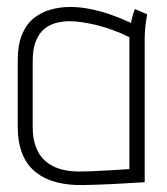

<svg xmlns="http://www.w3.org/2000/svg" viewBox="-20 -528 479 552"><path d="M403 -487 368 -502Q364 -493 360.5 -479.5Q357 -466 357 -462Q329 -475 299.5 -485.5Q270 -496 240 -502Q210 -508 182 -508Q153 -508 126 -500.5Q99 -493 77.5 -476Q56 -459 43.5 -429Q31 -399 31 -354V-165Q31 -118 44.5 -85Q58 -52 84 -32Q110 -12 144.5 -3.5Q179 5 220 4Q236 4 259 3Q282 2 306 1Q330 0 350.5 -1.5Q371 -3 384 -3.5Q397 -4 396 -4V-411Q396 -442 399.5 -464.5Q403 -487 403 -487ZM74 -163V-351Q74 -387 83 -409.5Q92 -432 107 -444.5Q122 -457 141 -462Q160 -467 179 -467Q196 -467 216.5 -464Q237 -461 259 -455.5Q281 -450 304.5 -441.5Q328 -433 352 -421V-42Q352 -42 339.5 -41Q327 -40 306 -39Q285 -38 259 -36.5Q233 -35 206 -35Q163 -35 133 -50Q103 -65 88.5 -93.5Q74 -122 74 -163Z"/></svg>

Font: Advent Pro Light
Style: Regular
Weight: 300
Version: Version 3.000